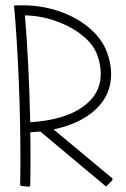

<svg xmlns="http://www.w3.org/2000/svg" viewBox="-20 -704 477 724"><path d="M403 -24 384 -4Q380 0 377 -3L132 -208L94 -205Q95 -170 95 -102Q95 -36 94 -5Q94 0 88 0L61 -3Q59 -3 57.5 -4.5Q56 -6 56 -8Q57 -40 57 -109Q57 -251 50.5 -405.5Q44 -560 33 -683H34Q45 -684 66 -684Q138 -684 204.5 -661Q271 -638 318 -597.5Q365 -557 383 -508Q399 -466 399 -424Q399 -347 342 -292.5Q285 -238 182 -216L403 -32Q406 -29 403 -24ZM94 -243Q220 -251 290 -299.5Q360 -348 360 -426Q360 -460 347 -496Q333 -536 291 -570Q249 -604 191 -624.5Q133 -645 74 -646Q89 -467 94 -243Z"/></svg>

Font: Vibes
Style: Regular
Weight: 400
Designer: AbdElmomen Kadhim
Version: Version 1.100